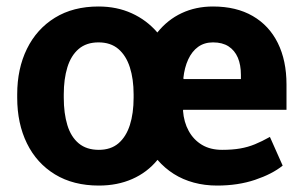

<svg xmlns="http://www.w3.org/2000/svg" viewBox="-20 -558 933 588"><path d="M282.7 10.3Q204.6 10.3 148.4 -23.9Q92.3 -58.1 62.5 -118.9Q32.7 -179.7 32.7 -258.8V-269Q32.7 -347.7 62.5 -408.4Q92.3 -469.2 148.2 -503.7Q204.1 -538.1 281.7 -538.1Q337.9 -538.1 383.5 -517.3Q429.2 -496.6 461.9 -458.5Q493.2 -497.6 536.4 -517.8Q579.6 -538.1 632.3 -538.1Q703.6 -538.1 753.9 -509Q804.2 -480 830.8 -426.3Q857.4 -372.6 857.4 -299.3V-221.7H541L540.5 -218.8Q543 -184.1 557.9 -157Q572.8 -129.9 598.4 -114.5Q624 -99.1 660.2 -99.1Q691.9 -99.1 715.6 -103.3Q739.3 -107.4 760.7 -116.2Q782.2 -125 806.6 -138.7L845.7 -50.8Q813.5 -24.9 761.2 -7.3Q709 10.3 645 10.3Q606.9 10.3 573.5 1.2Q540 -7.8 512.2 -25.4Q484.4 -43 462.4 -68.4Q430.7 -29.8 385 -9.8Q339.4 10.3 282.7 10.3ZM282.7 -99.1Q319.3 -99.1 342.8 -119.1Q366.2 -139.2 377.7 -175Q389.2 -210.9 389.2 -258.8V-269Q389.2 -315.9 377.7 -351.8Q366.2 -387.7 342.5 -408Q318.8 -428.2 281.7 -428.2Q244.6 -428.2 220.9 -408Q197.3 -387.7 186.3 -351.8Q175.3 -315.9 175.3 -269V-258.8Q175.3 -210.9 186.3 -174.8Q197.3 -138.7 221.2 -118.9Q245.1 -99.1 282.7 -99.1ZM542.5 -315.9H717.8V-328.6Q717.8 -359.4 708.3 -381.6Q698.7 -403.8 679.9 -416Q661.1 -428.2 632.3 -428.2Q606 -428.2 586.9 -414.6Q567.9 -400.9 556.4 -376Q544.9 -351.1 541.5 -318.4Z"/></svg>

Font: Robotiche
Style: Bold
Weight: 700
Designer: Google
Version: Version 2.001